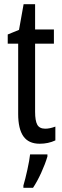

<svg xmlns="http://www.w3.org/2000/svg" viewBox="-20 -678 299 919"><path d="M245 -72V-6Q211 10 170 10Q117 10 92 -25.5Q67 -61 67 -133V-469H17V-513L71 -535L93 -658H148V-537H238V-469H148V-143Q148 -100 158.5 -81Q169 -62 197 -62Q218 -62 245 -72ZM207 71Q196 108 177 149.5Q158 191 138 221H92V210Q101 180 111 134.5Q121 89 124 61H207Z"/></svg>

Font: Noto Sans UI Cond
Style: Regular
Weight: 400
Width: 3
Designer: Monotype Design Team
Foundry: Monotype Imaging Inc.
Version: Version 1.001